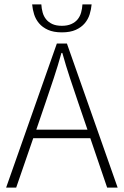

<svg xmlns="http://www.w3.org/2000/svg" viewBox="-20 -858 566 878"><path d="M188 -388 146 -265H380L338 -388Q318 -447 300 -501Q282 -555 265 -616H261Q244 -555 226 -501Q208 -447 188 -388ZM8 0 240 -659H286L518 0H470L393 -226H132L54 0ZM263 -710Q225 -710 199.5 -721.5Q174 -733 158.5 -751.5Q143 -770 136 -792.5Q129 -815 127 -838H169Q170 -819 175 -801Q180 -783 191 -769.5Q202 -756 219.5 -748Q237 -740 263 -740Q288 -740 306 -748Q324 -756 335 -769.5Q346 -783 351 -801Q356 -819 357 -838H399Q397 -815 390 -792.5Q383 -770 367.5 -751.5Q352 -733 326.5 -721.5Q301 -710 263 -710Z"/></svg>

Font: Giro Light
Style: Regular
Weight: 300
Designer: Paul D. Hunt
Foundry: Adobe Systems Incorporated
Version: Version 1.000;PS 1.0;hotconv 1.0.88;makeotf.lib2.5.647800